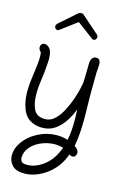

<svg xmlns="http://www.w3.org/2000/svg" viewBox="-141 -734 700 1077"><g transform="rotate(15 209.5 -196.0)"><path d="M115 280Q65 280 43 255.5Q21 231 21 199Q21 159 47 122Q79 77 130.5 51Q182 25 237 25Q271 25 301 35Q307 6 309 -22Q311 -50 311 -76Q311 -94 310.5 -111Q310 -128 309 -144Q296 -109 274 -74.5Q252 -40 220 -17Q188 6 145 6Q99 6 67.5 -16.5Q36 -39 22 -91Q12 -128 12 -170Q12 -211 18.5 -253.5Q25 -296 29 -336Q30 -344 30.5 -353Q31 -362 31 -370Q31 -378 30.5 -386Q30 -394 29 -401Q15 -412 15 -428Q15 -438 21.5 -445Q28 -452 38 -452Q44 -452 51 -449Q71 -439 77 -419Q83 -399 83 -377Q83 -364 82 -352.5Q81 -341 80 -331Q79 -303 72 -257Q65 -211 65 -167Q65 -116 82 -80.5Q99 -45 148 -45Q179 -45 203.5 -68Q228 -91 246.5 -126.5Q265 -162 277.5 -198Q290 -234 296 -261.5Q302 -289 303 -296Q304 -306 304.5 -329.5Q305 -353 305.5 -377.5Q306 -402 306 -411Q307 -430 314.5 -441Q322 -452 337 -452Q353 -452 358 -442Q363 -432 363 -421Q363 -410 362 -397.5Q361 -385 360 -374Q360 -362 359.5 -338.5Q359 -315 359 -291Q359 -267 359 -250Q359 -233 359 -233Q359 -204 360 -172Q361 -140 361 -108Q361 -67 358.5 -25.5Q356 16 348 57Q360 65 367 74Q373 83 373 92Q373 102 367 110Q361 118 350 118Q342 118 332 111Q322 141 304.5 168.5Q287 196 261 219Q234 244 195 262Q156 280 115 280ZM118 229Q147 229 175 216Q203 203 225 183Q248 162 263 137Q278 112 288 85Q284 83 279.5 82Q275 81 270 80Q255 77 239 77Q196 77 154 96.5Q112 116 90 151Q85 159 81 172Q77 185 77 197Q77 207 82 216Q87 225 98 227Q103 228 108 228.5Q113 229 118 229ZM86 -545Q79 -545 74 -551Q69 -557 69 -564Q69 -572 77 -580L176 -667Q183 -672 191 -672Q201 -672 206 -667L305 -580Q313 -573 313 -564Q313 -557 308 -551Q303 -545 296 -545Q292 -545 286 -549L191 -620L96 -549Q90 -545 86 -545Z"/></g></svg>

Font: Twinkle Star
Style: Regular
Weight: 400
Designer: Robert E. Leuschke
Foundry: Robert E. Leuschke
Version: Version 2.010; ttfautohint (v1.8.3)